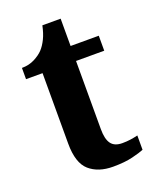

<svg xmlns="http://www.w3.org/2000/svg" viewBox="-128 -735 661 819"><g transform="rotate(-20 202.5 -325.0)"><path d="M243 10Q176 10 136 -25Q96 -60 96 -148V-468H21V-519Q53 -519 78.5 -532Q104 -545 119 -561Q134 -577 146 -601.5Q158 -626 165 -660H248V-536H376V-468H248V-158Q248 -113 263.5 -92Q279 -71 314 -71Q334 -71 351.5 -73.5Q369 -76 385 -80V-15Q369 -8 332.5 1Q296 10 243 10Z"/></g></svg>

Font: Noto Serif Kannada
Style: Regular
Weight: 400
Designer: Universal Thirst, Indian Type Foundry and the Monotype Design Team
Foundry: Monotype Imaging Inc.
Version: Version 2.003